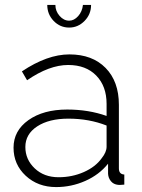

<svg xmlns="http://www.w3.org/2000/svg" viewBox="-20 -750 577 780"><path d="M317 -730H350Q350 -692 323.5 -665Q297 -638 261 -638Q224 -638 198 -665Q172 -692 172 -730H205Q205 -705 222 -685.5Q239 -666 261 -666Q281 -666 297.5 -684.5Q314 -703 317 -730ZM35 -150Q35 -219 95.5 -262Q156 -305 253 -305Q340 -305 413 -279V-328Q413 -400 371 -443Q329 -486 257 -486Q180 -486 90 -424L69 -460Q172 -529 262 -529Q355 -529 409 -474Q463 -419 463 -324V-66Q463 -42 485 -41V0Q463 2 460 1Q441 -1 430.5 -14Q420 -27 419 -44V-85Q383 -40 326.5 -15Q270 10 208 10Q134 10 84.5 -36Q35 -82 35 -150ZM393 -107Q413 -132 413 -154V-240Q342 -268 258 -268Q179 -268 131 -236.5Q83 -205 83 -153Q83 -102 121 -66Q159 -30 218 -30Q273 -30 320.5 -51Q368 -72 393 -107Z"/></svg>

Font: Raleway-v4020 Light
Style: Regular
Weight: 300
Designer: Matt McInerney, Pablo Impallari, Rodrigo Fuenzalida
Foundry: Matt McInerney, Pablo Impallari, Rodrigo Fuenzalida
Version: Version 4.020;PS 004.020;hotconv 1.0.88;makeotf.lib2.5.64775